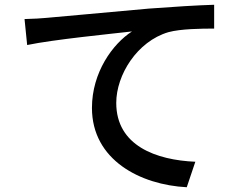

<svg xmlns="http://www.w3.org/2000/svg" viewBox="-20 -754 1040 806"><path d="M83 -674 94 -565C204 -588 447 -612 534 -622C453 -570 366 -450 366 -301C366 -82 570 22 764 32L800 -75C636 -82 468 -142 468 -322C468 -439 555 -580 687 -619C739 -633 824 -634 879 -634V-734C811 -732 712 -726 606 -718C424 -702 248 -685 175 -679C156 -677 122 -675 83 -674Z"/></svg>

Font: Genne Gothic Medium
Style: Regular
Weight: 500
Designer: Ryoko NISHIZUKA (kana & ideographs); Paul D. Hunt (Latin, Greek & Cyrillic); Wenlong ZHANG (bopomofo); Sandoll Communica
Foundry: Adobe Systems Incorporated
Version: Version 1.004;PS 1.004;hotconv 16.6.51;makeotf.lib2.5.65220